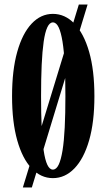

<svg xmlns="http://www.w3.org/2000/svg" viewBox="-20 -772 470 844"><path d="M80.5 52 326.5 -752H365L120 52ZM212.5 11Q159.5 11 119 -31.8Q78.5 -74.5 55.8 -155Q33 -235.5 33 -349Q33 -463.5 55.8 -544.2Q78.5 -625 119 -668Q159.5 -711 212.5 -711Q266 -711 307.2 -668Q348.5 -625 371.8 -544.2Q395 -463.5 395 -349Q395 -235.5 371.8 -155Q348.5 -74.5 307.2 -31.8Q266 11 212.5 11ZM212.5 -26.5Q227.5 -26.5 237.8 -47.8Q248 -69 254.8 -110.2Q261.5 -151.5 264.5 -211.5Q267.5 -271.5 267.5 -349Q267.5 -426.5 264.5 -486.8Q261.5 -547 254.8 -588.8Q248 -630.5 237.8 -652Q227.5 -673.5 212.5 -673.5Q198 -673.5 188 -652Q178 -630.5 172 -588.8Q166 -547 163.2 -486.8Q160.5 -426.5 160.5 -349Q160.5 -271.5 163.2 -211.5Q166 -151.5 172 -110.2Q178 -69 188 -47.8Q198 -26.5 212.5 -26.5Z"/></svg>

Font: Imbue Thin 10pt
Style: Bold
Weight: 700
Version: Version 1.102